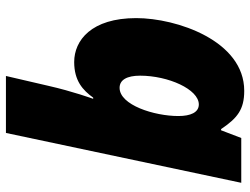

<svg xmlns="http://www.w3.org/2000/svg" viewBox="-118 -485 843 647"><g transform="rotate(90 303.5 -161.5)"><path d="M236 240H428L596 -553H445L419 -485H415C378 -540 349 -563 286 -563C117 -563 41 -335 41 -199C41 -48 116 10 189 10C252 10 284 -19 309 -54H313C313 -54 288 14 269 98ZM276 -143C249 -143 235 -168 235 -212C235 -307 281 -410 332 -410C359 -410 371 -382 371 -341C371 -260 334 -143 276 -143Z"/></g></svg>

Font: Noto Sans UI Black
Style: Italic
Weight: 900
Italic angle: -372°
Designer: Monotype Design Team
Foundry: Monotype Imaging Inc.
Version: Version 1.901